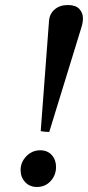

<svg xmlns="http://www.w3.org/2000/svg" viewBox="-20 -731 350 764"><path d="M142 -209 175 -647Q177 -676 197.5 -693.5Q218 -711 250 -711Q281 -711 295.5 -695.5Q310 -680 310 -658Q310 -642 304.5 -624Q299 -606 295 -593L176 -206Q160 -206 142 -209ZM127 13Q98 13 80 -6.5Q62 -26 62 -54Q62 -86 85 -109.5Q108 -133 140 -133Q169 -133 186 -114Q203 -95 203 -67Q203 -34 181.5 -10.5Q160 13 127 13Z"/></svg>

Font: Tiro Telugu
Style: Italic
Weight: 400
Italic angle: -11°
Designer: Telugu: John Hudson & Fiona Ross, assisted by Kaja Sojewska. Latin: John Hudson with Paul Hanslow, assisted by Kaja Soje
Foundry: Tiro Typeworks Ltd.
Version: Version 1.52